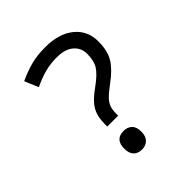

<svg xmlns="http://www.w3.org/2000/svg" viewBox="-200 -857 1000 1000"><g transform="rotate(-45 300.0 -357.0)"><path d="M229 -222Q229 -279 251 -316Q273 -353 330 -393Q383 -431 403 -462Q423 -493 423 -545Q423 -589 390.5 -616.5Q358 -644 298 -644Q250 -644 209 -633Q168 -622 122 -600L90 -676Q139 -699 186 -711.5Q233 -724 293 -724Q393 -724 451.5 -676.5Q510 -629 510 -549Q510 -481 484.5 -438.5Q459 -396 398 -351Q358 -322 339.5 -302Q321 -282 315 -262.5Q309 -243 309 -213V-203H229ZM210 -59Q210 -127 273 -127Q301 -127 318.5 -110.5Q336 -94 336 -59Q336 -25 318.5 -7.5Q301 10 273 10Q244 10 227 -7Q210 -24 210 -59Z"/></g></svg>

Font: Noto Sans Mono UI
Style: Regular
Weight: 400
Monospace: yes
Designer: Monotype Design team
Foundry: Monotype Imaging Inc.
Version: Version 1.000